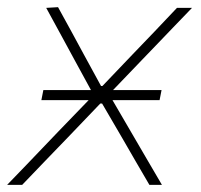

<svg xmlns="http://www.w3.org/2000/svg" viewBox="-37 -516 561 536"><path d="M-17 0Q14.5 -32.5 37.8 -56.8Q61 -81 82 -103Q102.5 -124.5 126 -149L210.5 -236.5H78.5L84 -264.5H217L172 -347Q151 -385.5 134 -417Q117 -448.5 92 -494L125 -496Q146 -458 163 -426.8Q180 -395.5 197 -364L245 -276H249L333 -364Q365.5 -398 394 -427.5Q422 -457 457 -494H499Q468.5 -462 446.5 -439.5Q424.5 -416.5 405 -396.2Q385.5 -376 361.5 -351L278.5 -264.5H414L408.5 -236.5H277L328 -149Q349 -113 368.5 -79.5Q388 -46 415 0H380Q359 -36 342 -65.2Q325 -94.5 304 -131L248 -227H243L153 -133Q118.5 -97.5 89.5 -67.2Q60.5 -37 25 0Z"/></svg>

Font: Heraclito Thin
Style: Italic
Weight: 100
Italic angle: -12°
Designer: Kostas Bartsokas (font) & Cristiano Sobral (main changes)
Foundry: Kostas Bartsokas (font) & Cristiano Sobral (main changes)
Version: Version 1.00;July 8, 2020;FontCreator 13.0.0.2655 64-bit